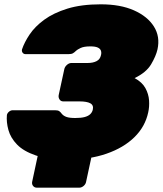

<svg xmlns="http://www.w3.org/2000/svg" viewBox="-20 -730 754 890"><path d="M151 140Q140 140 133.5 132Q127 124 129 113L166 -60L417 -63L379 113Q377 124 367.5 132Q358 140 347 140ZM293 10Q203 10 146 -9.5Q89 -29 59 -60Q29 -91 19 -127.5Q9 -164 12 -197Q14 -206 22 -212.5Q30 -219 39 -219H235Q249 -219 255 -214.5Q261 -210 266 -203Q274 -193 288 -188Q302 -183 329 -183Q356 -183 372.5 -187.5Q389 -192 398 -200.5Q407 -209 410 -221Q415 -242 399 -251Q383 -260 348 -260H273Q262 -260 256 -269Q250 -278 252 -289L278 -409Q280 -420 290 -429Q300 -438 311 -438H386Q411 -438 427.5 -446.5Q444 -455 448 -474Q451 -485 448 -494.5Q445 -504 433.5 -509.5Q422 -515 399 -515Q369 -515 353.5 -507.5Q338 -500 333 -495Q325 -487 318 -483Q311 -479 297 -479H99Q90 -479 85 -485.5Q80 -492 82 -501Q93 -534 117.5 -570.5Q142 -607 185 -638.5Q228 -670 292.5 -690Q357 -710 447 -710Q538 -710 601 -682Q664 -654 693.5 -607Q723 -560 710 -501Q703 -470 680.5 -432Q658 -394 604 -368Q639 -349 654 -321.5Q669 -294 671 -264.5Q673 -235 667 -209Q653 -143 603 -94Q553 -45 473.5 -17.5Q394 10 293 10Z"/></svg>

Font: Rubik Light Black
Style: Italic
Weight: 900
Italic angle: -12°
Version: Version 2.104